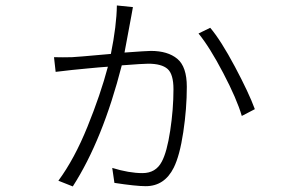

<svg xmlns="http://www.w3.org/2000/svg" viewBox="-20 -629 1040 689"><path d="M399.4 -609.4 457 -603.5Q452.1 -577.1 451.2 -571.3Q449.2 -557.6 426.8 -440.4Q506.8 -446.3 521.5 -446.3Q582 -446.3 616.2 -418Q650.4 -389.6 650.4 -317.4Q650.4 -239.3 637.7 -154.8Q625 -70.3 603.5 -27.3Q570.3 39.1 502.9 39.1Q467.8 39.1 390.6 27.3L382.8 -26.4Q443.4 -7.8 491.2 -7.8Q539.1 -7.8 560.5 -48.8Q579.1 -83 590.8 -160.2Q602.5 -237.3 602.5 -308.6Q602.5 -363.3 581.1 -381.8Q559.6 -400.4 511.7 -400.4Q493.2 -400.4 417 -394.5Q348.6 -127 241.2 40L189.5 19.5Q247.1 -58.6 293.9 -174.3Q340.8 -290 367.2 -389.6Q337.9 -387.7 293.5 -383.3Q249 -378.9 238.3 -377.9Q218.8 -376 179.7 -371.1L173.8 -423.8Q205.1 -422.9 238.3 -423.8Q248 -423.8 377.9 -435.5Q398.4 -537.1 399.4 -609.4ZM692.4 -508.8 734.4 -529.3Q772.5 -484.4 822.8 -390.1Q873 -295.9 894.5 -237.3L847.7 -212.9Q830.1 -273.4 781.2 -366.7Q732.4 -460 692.4 -508.8Z"/></svg>

Font: Gen Shin Gothic Light
Style: Regular
Weight: 200
Designer: [Source Han Sans]
Ryoko NISHIZUKA  (kana & ideographs); Paul D. Hunt (Latin, Greek & Cyrillic); Wenlong ZHANG  (bopomofo
Version: Version 1.002.20150607